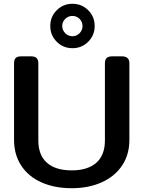

<svg xmlns="http://www.w3.org/2000/svg" viewBox="-20 -977 756 1012"><path d="M245 -840Q245 -889 279 -923Q313 -957 362 -957Q411 -957 445 -923Q479 -889 479 -840Q479 -791 445 -757Q411 -723 362 -723Q313 -723 279 -757Q245 -791 245 -840ZM415 -840Q415 -862 399.5 -877.5Q384 -893 362 -893Q340 -893 324 -877.5Q308 -862 308 -840Q308 -818 324 -802Q340 -786 362 -786Q384 -786 399.5 -802Q415 -818 415 -840ZM54 -240V-643Q54 -662 62.5 -671Q71 -680 91 -680H144Q164 -680 173 -671Q182 -662 182 -643V-237Q182 -159 227.5 -119Q273 -79 358 -79Q442 -79 487.5 -119Q533 -159 533 -237V-643Q533 -662 542 -671Q551 -680 571 -680H623Q662 -680 662 -643V-240Q662 -162 623.5 -104.5Q585 -47 516 -16Q447 15 358 15Q268 15 199 -15.5Q130 -46 92 -104Q54 -162 54 -240Z"/></svg>

Font: Mitr
Style: Regular
Weight: 400
Designer: Thanarat Vachiruckul
Foundry: Cadson Demak
Version: Version 1.003